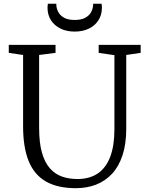

<svg xmlns="http://www.w3.org/2000/svg" viewBox="-20 -978 775 1006"><path d="M378 8Q282 8 220.8 -27Q159.5 -62 130.2 -134Q101 -206 101 -316.5V-690L26 -701V-743H271V-701L185 -690V-308Q185 -230 199.8 -178.2Q214.5 -126.5 241.5 -96Q268.5 -65.5 305 -52.8Q341.5 -40 385.5 -40Q449.5 -40 492.8 -69.5Q536 -99 557.8 -157.2Q579.5 -215.5 579.5 -301V-689L497 -701V-743H717V-701L641.5 -690V-305Q641.5 -223.5 622 -164.5Q602.5 -105.5 566.8 -67.2Q531 -29 483 -10.5Q435 8 378 8ZM371.5 -812.5Q329.5 -812.5 297.5 -828Q265.5 -843.5 247.2 -871.8Q229 -900 229 -937.5Q229 -942.5 229.5 -948Q230 -953.5 231 -958.5H275Q275 -956 275.2 -952Q275.5 -948 276 -943Q278.5 -926 288.2 -910.2Q298 -894.5 318 -884Q338 -873.5 371.5 -873.5Q405 -873.5 425 -884Q445 -894.5 454.8 -910.2Q464.5 -926 467 -943Q468 -948 468 -952Q468 -956 468 -958.5H512Q513 -953.5 513.5 -948Q514 -942.5 514 -937.5Q514 -900 495.8 -871.8Q477.5 -843.5 445.5 -828Q413.5 -812.5 371.5 -812.5Z"/></svg>

Font: Merriweather 24pt Light
Style: Regular
Weight: 300
Designer: Eben Sorkin
Foundry: Eben Sorkin
Version: Version 2.100